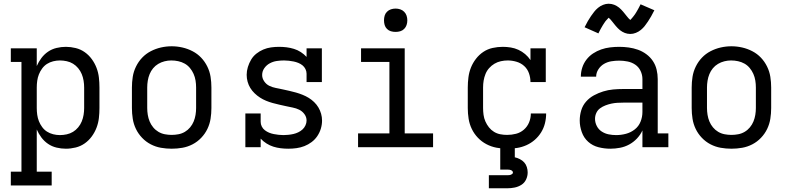

<svg xmlns="http://www.w3.org/2000/svg" viewBox="-20 -789 4240 1029"><path d="M38 205V131H95V-457H38V-530H177V-435Q187 -458 202 -478Q217 -498 237.5 -512Q258 -526 283 -532Q308 -538 333 -538Q359 -538 385.5 -531.5Q412 -525 434 -509.5Q456 -494 472 -472Q488 -450 497.5 -425Q507 -400 510 -373.5Q513 -347 513 -320V-210Q513 -183 510 -156.5Q507 -130 497.5 -105Q488 -80 472 -58Q456 -36 434 -20.5Q412 -5 385.5 1.5Q359 8 333 8Q308 8 283 2Q258 -4 237.5 -18Q217 -32 202 -52Q187 -72 177 -95V131H257V205ZM301 -65Q319 -65 337.5 -69Q356 -73 371.5 -82.5Q387 -92 399 -106.5Q411 -121 418 -138Q425 -155 428 -173.5Q431 -192 431 -210V-320Q431 -338 428 -356.5Q425 -375 418 -392Q411 -409 399 -423.5Q387 -438 371.5 -447.5Q356 -457 337.5 -461Q319 -465 301 -465Q283 -465 265 -460.5Q247 -456 232 -446.5Q217 -437 206 -422Q195 -407 188.5 -390.5Q182 -374 179.5 -356Q177 -338 177 -320V-210Q177 -192 179.5 -174Q182 -156 188.5 -139.5Q195 -123 206 -108Q217 -93 232 -83.5Q247 -74 265 -69.5Q283 -65 301 -65Z M900 8Q871 8 842.5 3Q814 -2 788 -15.5Q762 -29 741.5 -50.5Q721 -72 708.5 -98Q696 -124 691.5 -152.5Q687 -181 687 -210V-320Q687 -349 691.5 -377.5Q696 -406 709 -432.5Q722 -459 742 -480Q762 -501 788 -514.5Q814 -528 842.5 -534.5Q871 -541 900 -541Q929 -541 957.5 -534.5Q986 -528 1012 -514.5Q1038 -501 1058 -480Q1078 -459 1091 -432.5Q1104 -406 1108.5 -377.5Q1113 -349 1113 -320V-210Q1113 -181 1108.5 -152.5Q1104 -124 1091.5 -98Q1079 -72 1058.5 -50.5Q1038 -29 1012 -15.5Q986 -2 957.5 3Q929 8 900 8ZM900 -66Q918 -66 936.5 -69.5Q955 -73 971 -82.5Q987 -92 999 -106.5Q1011 -121 1018 -138Q1025 -155 1028 -173.5Q1031 -192 1031 -210V-320Q1031 -339 1028 -357.5Q1025 -376 1017.5 -393Q1010 -410 998 -424.5Q986 -439 970 -448Q954 -457 935.5 -461Q917 -465 898 -465Q880 -465 862 -460.5Q844 -456 828 -446.5Q812 -437 800.5 -423Q789 -409 782 -392Q775 -375 772 -356.5Q769 -338 769 -320V-210Q769 -192 772 -173.5Q775 -155 782 -138Q789 -121 801 -106.5Q813 -92 829 -82.5Q845 -73 863.5 -69.5Q882 -66 900 -66Z M1525 8Q1505 8 1484.5 5.5Q1464 3 1445 -3Q1426 -9 1408.5 -20Q1391 -31 1377 -46V0H1295V-181H1377V-136Q1377 -123 1383 -111Q1389 -99 1399.5 -91Q1410 -83 1422 -78Q1434 -73 1447 -70.5Q1460 -68 1473 -66.5Q1486 -65 1499 -65Q1512 -65 1526 -66.5Q1540 -68 1553 -71Q1566 -74 1578.5 -80Q1591 -86 1601 -95Q1611 -104 1617 -117Q1623 -130 1623 -143Q1623 -162 1611.5 -177.5Q1600 -193 1583.5 -201Q1567 -209 1549 -212.5Q1531 -216 1513 -220Q1495 -224 1477 -228Q1459 -232 1441 -237Q1423 -242 1406 -249Q1389 -256 1373.5 -266Q1358 -276 1344.5 -289Q1331 -302 1321.5 -317.5Q1312 -333 1307 -351Q1302 -369 1302 -388Q1302 -409 1308.5 -430Q1315 -451 1326 -469.5Q1337 -488 1354 -501.5Q1371 -515 1391 -523.5Q1411 -532 1432.5 -535Q1454 -538 1476 -538Q1496 -538 1516 -535.5Q1536 -533 1555.5 -527Q1575 -521 1592 -510Q1609 -499 1623 -484V-530H1705V-349H1623V-394Q1623 -407 1617 -419Q1611 -431 1601 -439Q1591 -447 1578.5 -452Q1566 -457 1553.5 -459.5Q1541 -462 1528 -463.5Q1515 -465 1502 -465Q1482 -465 1462.5 -462Q1443 -459 1425.5 -449.5Q1408 -440 1396.5 -423.5Q1385 -407 1385 -387Q1385 -369 1396 -353Q1407 -337 1423.5 -329Q1440 -321 1458.5 -317.5Q1477 -314 1495 -310Q1513 -306 1531 -302Q1549 -298 1566.5 -293Q1584 -288 1601.5 -281Q1619 -274 1634.5 -264.5Q1650 -255 1663.5 -242Q1677 -229 1686.5 -213Q1696 -197 1701 -179Q1706 -161 1706 -143Q1706 -121 1699.5 -99.5Q1693 -78 1680.5 -59.5Q1668 -41 1650 -27.5Q1632 -14 1611.5 -6Q1591 2 1569 5Q1547 8 1525 8Z M1899 0V-74H2067V-457H1915V-530H2149V-74H2301V0ZM2100 -618Q2087 -618 2075 -621.5Q2063 -625 2054 -634Q2045 -643 2041.5 -655Q2038 -667 2038 -680Q2038 -693 2041.5 -705Q2045 -717 2054 -726Q2063 -735 2075 -739Q2087 -743 2100 -743Q2113 -743 2125 -739Q2137 -735 2146 -726Q2155 -717 2159 -705Q2163 -693 2163 -680Q2163 -667 2159 -655Q2155 -643 2146 -634Q2137 -625 2125 -621.5Q2113 -618 2100 -618Z M2698 8Q2669 8 2640.5 2.5Q2612 -3 2586.5 -16.5Q2561 -30 2541 -51Q2521 -72 2508.5 -98Q2496 -124 2491.5 -152.5Q2487 -181 2487 -210V-320Q2487 -347 2490.5 -374.5Q2494 -402 2504 -427Q2514 -452 2531 -474Q2548 -496 2570.5 -511Q2593 -526 2620 -532Q2647 -538 2675 -538Q2696 -538 2717.5 -534.5Q2739 -531 2758.5 -522Q2778 -513 2794.5 -499Q2811 -485 2823 -467V-530H2905V-349H2823Q2823 -373 2815 -396Q2807 -419 2789.5 -435Q2772 -451 2748.5 -458Q2725 -465 2701 -465Q2683 -465 2664.5 -461Q2646 -457 2630 -447.5Q2614 -438 2601.5 -424Q2589 -410 2582 -392.5Q2575 -375 2572 -357Q2569 -339 2569 -320V-210Q2569 -192 2571.5 -173.5Q2574 -155 2581.5 -138Q2589 -121 2600.5 -106.5Q2612 -92 2627.5 -82.5Q2643 -73 2661 -69.5Q2679 -66 2698 -66Q2722 -66 2745.5 -72Q2769 -78 2787.5 -94Q2806 -110 2815.5 -133Q2825 -156 2825 -181Q2825 -181 2825 -181Q2825 -181 2825 -181H2907Q2907 -181 2907 -181Q2907 -181 2907 -181Q2907 -154 2900.5 -128Q2894 -102 2880 -79.5Q2866 -57 2846 -39.5Q2826 -22 2801.5 -11Q2777 0 2750.5 4Q2724 8 2698 8ZM2600 220V150H2700Q2705 150 2709.5 149.5Q2714 149 2718 147.5Q2722 146 2725.5 143Q2729 140 2729 135Q2729 131 2725.5 127.5Q2722 124 2718 122.5Q2714 121 2709.5 120.5Q2705 120 2700 120H2661V0H2739V54Q2753 57 2766.5 64Q2780 71 2789.5 81.5Q2799 92 2803.5 106.5Q2808 121 2808 135Q2808 155 2799.5 173Q2791 191 2774.5 201.5Q2758 212 2738.5 216Q2719 220 2700 220Z M3251 8Q3219 8 3187.5 0Q3156 -8 3132.5 -29Q3109 -50 3098 -81Q3087 -112 3087 -143Q3087 -171 3095 -197.5Q3103 -224 3121 -244.5Q3139 -265 3163 -278Q3187 -291 3213 -299Q3239 -307 3266 -309.5Q3293 -312 3321 -312H3423V-365Q3423 -388 3413 -409Q3403 -430 3384.5 -442.5Q3366 -455 3343.5 -459.5Q3321 -464 3299 -464Q3277 -464 3256 -460.5Q3235 -457 3217 -446.5Q3199 -436 3187 -417.5Q3175 -399 3175 -378Q3175 -378 3175 -378Q3175 -378 3175 -378H3093Q3093 -378 3093 -378.5Q3093 -379 3093 -379Q3093 -403 3100.5 -426.5Q3108 -450 3123 -469.5Q3138 -489 3158.5 -502.5Q3179 -516 3202 -524Q3225 -532 3249.5 -535Q3274 -538 3299 -538Q3324 -538 3349.5 -534.5Q3375 -531 3399 -522.5Q3423 -514 3444 -498.5Q3465 -483 3479 -462Q3493 -441 3499 -416Q3505 -391 3505 -365V-74H3562V0H3423V-90Q3412 -66 3393.5 -46.5Q3375 -27 3352 -14.5Q3329 -2 3303 3Q3277 8 3251 8ZM3282 -65Q3309 -65 3335 -72Q3361 -79 3382 -95.5Q3403 -112 3413 -137Q3423 -162 3423 -189V-239H3321Q3304 -239 3288 -238Q3272 -237 3256 -233.5Q3240 -230 3224.5 -224Q3209 -218 3196 -208.5Q3183 -199 3176 -184Q3169 -169 3169 -152Q3169 -132 3178.5 -113.5Q3188 -95 3205 -84Q3222 -73 3242 -69Q3262 -65 3282 -65ZM3358 -607Q3350 -607 3342.5 -608.5Q3335 -610 3328.5 -612.5Q3322 -615 3315 -619Q3308 -623 3302.5 -627.5Q3297 -632 3291 -638Q3285 -644 3280.5 -649.5Q3276 -655 3271.5 -660.5Q3267 -666 3261.5 -673Q3256 -680 3251.5 -685Q3247 -690 3242 -694Q3240 -692 3236 -687.5Q3232 -683 3230 -681Q3228 -679 3225.5 -676Q3223 -673 3221 -669.5Q3219 -666 3216 -662Q3213 -658 3210.5 -653.5Q3208 -649 3205 -644Q3202 -639 3199 -633.5Q3196 -628 3193 -622Q3190 -616 3187 -610L3176 -615L3113 -643Q3122 -661 3130.5 -676Q3139 -691 3147.5 -703Q3156 -715 3164.5 -726Q3173 -737 3185 -747Q3197 -757 3212 -763Q3227 -769 3242 -769Q3250 -769 3257.5 -767.5Q3265 -766 3271.5 -763.5Q3278 -761 3285 -757Q3292 -753 3297.5 -748.5Q3303 -744 3309 -738Q3315 -732 3319.5 -726.5Q3324 -721 3328.5 -715.5Q3333 -710 3338.5 -703Q3344 -696 3348.5 -691Q3353 -686 3358 -682Q3360 -684 3364 -688.5Q3368 -693 3370 -695.5Q3372 -698 3374.5 -701Q3377 -704 3379 -707Q3381 -710 3384 -714Q3387 -718 3389.5 -722.5Q3392 -727 3395 -732Q3398 -737 3401 -742.5Q3404 -748 3407 -754Q3410 -760 3413 -766L3487 -734Q3478 -716 3469.5 -701Q3461 -686 3452.5 -673.5Q3444 -661 3435.5 -650Q3427 -639 3415 -629Q3403 -619 3388 -613Q3373 -607 3358 -607Z M3900 8Q3871 8 3842.5 3Q3814 -2 3788 -15.5Q3762 -29 3741.5 -50.5Q3721 -72 3708.5 -98Q3696 -124 3691.5 -152.5Q3687 -181 3687 -210V-320Q3687 -349 3691.5 -377.5Q3696 -406 3709 -432.5Q3722 -459 3742 -480Q3762 -501 3788 -514.5Q3814 -528 3842.5 -534.5Q3871 -541 3900 -541Q3929 -541 3957.5 -534.5Q3986 -528 4012 -514.5Q4038 -501 4058 -480Q4078 -459 4091 -432.5Q4104 -406 4108.5 -377.5Q4113 -349 4113 -320V-210Q4113 -181 4108.5 -152.5Q4104 -124 4091.5 -98Q4079 -72 4058.5 -50.5Q4038 -29 4012 -15.5Q3986 -2 3957.5 3Q3929 8 3900 8ZM3900 -66Q3918 -66 3936.5 -69.5Q3955 -73 3971 -82.5Q3987 -92 3999 -106.5Q4011 -121 4018 -138Q4025 -155 4028 -173.5Q4031 -192 4031 -210V-320Q4031 -339 4028 -357.5Q4025 -376 4017.5 -393Q4010 -410 3998 -424.5Q3986 -439 3970 -448Q3954 -457 3935.5 -461Q3917 -465 3898 -465Q3880 -465 3862 -460.5Q3844 -456 3828 -446.5Q3812 -437 3800.5 -423Q3789 -409 3782 -392Q3775 -375 3772 -356.5Q3769 -338 3769 -320V-210Q3769 -192 3772 -173.5Q3775 -155 3782 -138Q3789 -121 3801 -106.5Q3813 -92 3829 -82.5Q3845 -73 3863.5 -69.5Q3882 -66 3900 -66Z"/></svg>

Font: Iosevka Curly Slab Extended
Style: Regular
Weight: 400
Width: 7
Monospace: yes
Designer: Belleve Invis
Foundry: Belleve Invis
Version: Version 11.1.0; ttfautohint (v1.8.3)